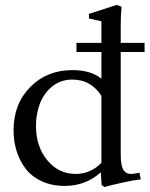

<svg xmlns="http://www.w3.org/2000/svg" viewBox="-20 -746 609 782"><path d="M405.8 15.6 394 7.8 390.6 -44.4Q329.1 11.2 244.1 11.2Q191.4 11.2 150.4 -7.6Q109.4 -26.4 84.7 -58.6Q60.1 -90.8 47.6 -130.6Q35.2 -170.4 35.2 -215.3Q35.2 -322.8 103.3 -391.6Q171.4 -460.4 274.4 -460.4Q351.1 -460.4 393.1 -425.3V-534.2H291.5V-571.3H393.1V-659.2L342.3 -670.9V-689.5L455.6 -726.1L475.1 -718.3Q471.7 -681.6 471.7 -646V-571.3H568.8V-534.2H471.7V-115.7Q471.7 -73.2 481.7 -55.4Q491.7 -37.6 513.7 -37.6Q524.4 -37.6 547.9 -42.5L553.7 -15.6Q526.4 -12.7 476.6 -1.7Q426.8 9.3 405.8 15.6ZM288.6 -37.6Q321.3 -37.6 349.1 -51Q377 -64.5 393.1 -83.5V-355.5Q350.6 -421.9 274.4 -421.9Q228.5 -421.9 194.1 -394.8Q159.7 -367.7 143.1 -325.4Q126.5 -283.2 126.5 -233.4Q126.5 -148.9 172.6 -93.3Q218.8 -37.6 288.6 -37.6Z"/></svg>

Font: Elstob 8pt
Style: Regular
Weight: 400
Designer: Peter S. Baker
Version: Version 1.015